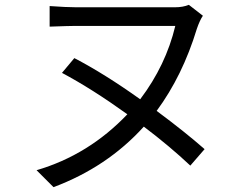

<svg xmlns="http://www.w3.org/2000/svg" viewBox="-20 -727 1040 793"><path d="M766 -43Q681 -123 574 -204Q423 -37 201 46L131 -24Q346 -87 506 -255Q360 -360 236 -426L287 -487Q412 -422 559 -317Q665 -457 704 -620H292Q269 -620 185 -617V-702Q255 -697 292 -697H704Q735 -697 760 -707L818 -662Q805 -643 793 -608Q734 -414 627 -269Q743 -183 825 -111Z"/></svg>

Font: Source Han Sans K Regular
Style: Regular
Weight: 400
Designer: Ryoko NISHIZUKA  (kana & ideographs); Paul D. Hunt (Latin, Greek & Cyrillic); Wenlong ZHANG  (bopomofo); Sandoll Communi
Foundry: Adobe Systems Incorporated
Version: Version 1.00 July 18, 2014, initial release